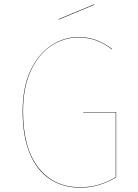

<svg xmlns="http://www.w3.org/2000/svg" viewBox="-20 -862 639 891"><path d="M500 -635 499 -633Q463 -661 425.5 -674.5Q388 -688 343 -688Q277 -688 218.5 -650Q160 -612 123.5 -534.5Q87 -457 87 -345Q87 -176 158 -84.5Q229 7 353 7Q439 7 517 -40V-340H366V-342H519V-39Q439 9 353 9Q271 9 210.5 -31.5Q150 -72 117.5 -151.5Q85 -231 85 -345Q85 -458 122 -535.5Q159 -613 218 -651.5Q277 -690 343 -690Q388 -690 425.5 -676.5Q463 -663 500 -635ZM418 -840 252 -771 251 -773 417 -842Z"/></svg>

Font: FiraGO Two
Style: Regular
Weight: 100
Designer: bBox Type
Foundry: bBox Type GmbH
Version: Version 1.001